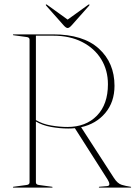

<svg xmlns="http://www.w3.org/2000/svg" viewBox="-20 -857 619 877"><path d="M503 -465Q503 -391 461 -341Q419 -291 350.5 -276L500.5 -44Q517 -18.5 536 -12.8Q555 -7 576 -4Q579 -4 579 -2Q579 0 576 0H434.5Q431.5 0 431.5 -2Q431.5 -4 434.5 -4L469.5 -7Q480 -8 479.5 -16.5Q479 -25 471.5 -37L322 -271.5Q308 -270 291.5 -270Q253 -270 213 -277.2Q173 -284.5 144 -302V-24Q144 -13.5 158 -12L217 -4Q220 -4 220 -2Q220 0 217 0H42Q39 0 39 -2Q39 -4 42 -4L101 -12Q115 -13.5 115 -24V-676Q115 -686.5 101 -688L42 -696Q39 -696 39 -698Q39 -700 42 -700H222.5Q360 -700 431.5 -635Q503 -570 503 -465ZM144 -694V-308.5Q173.5 -290.5 213.5 -283.8Q253.5 -277 287.5 -277Q372.5 -277 422.8 -328.8Q473 -380.5 473 -472Q473 -536.5 442.2 -586.5Q411.5 -636.5 355.2 -665.2Q299 -694 222.5 -694ZM307.5 -741.5Q296.5 -729 289 -729Q281.5 -729 270.5 -741.5L191.5 -830.5Q188 -834.5 190 -836.5Q191.5 -838 196 -834.5L289 -767.5L382 -834.5Q386.5 -838 388 -836.5Q390 -834.5 386.5 -830.5Z"/></svg>

Font: Fraunces 144pt S000 Thin
Style: Regular
Weight: 100
Version: Version 1.000; ttfautohint (v1.8.3)